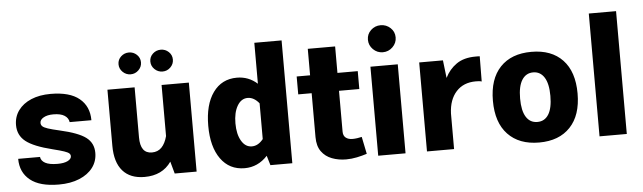

<svg xmlns="http://www.w3.org/2000/svg" viewBox="-49 -976 3910 1168"><g transform="rotate(-5 1906.0 -392.5)"><path d="M265.6 -548.3Q382.3 -548.3 440.9 -500Q499.5 -451.7 499.5 -367.2H366.7Q363.3 -392.6 339.8 -407.7Q316.4 -422.9 271.5 -422.9Q234.4 -422.9 211.9 -409.9Q189.5 -397 189.5 -377.9Q189.5 -365.7 198 -357.2Q206.5 -348.6 230.7 -340.6Q254.9 -332.5 302.2 -321.8Q414.6 -296.4 460.2 -262Q505.9 -227.5 505.9 -167.5Q505.9 -116.2 476.6 -77.4Q447.3 -38.6 394 -16.6Q340.8 5.4 269 5.4Q152.3 5.4 93.8 -42Q35.2 -89.4 35.2 -171.9H168.5Q171.4 -147.9 196.5 -134.3Q221.7 -120.6 272 -120.6Q311 -120.6 333.5 -131.8Q356 -143.1 356 -160.2Q356 -170.4 348.4 -177.5Q340.8 -184.6 318.1 -192.4Q295.4 -200.2 250 -211.4Q135.3 -239.7 87.6 -277.3Q40 -314.9 40 -377.4Q40 -428.2 68.1 -466.8Q96.2 -505.4 147 -526.9Q197.8 -548.3 265.6 -548.3Z M693.4 -691.9Q693.4 -719.7 713.9 -738.8Q734.4 -757.8 762.2 -757.8Q790 -757.8 810.3 -738.8Q830.6 -719.7 830.6 -691.9Q830.6 -664.1 810.3 -644.3Q790 -624.5 762.2 -624.5Q734.4 -624.5 713.9 -644.3Q693.4 -664.1 693.4 -691.9ZM887.7 -691.9Q887.7 -719.7 908.2 -738.8Q928.7 -757.8 957 -757.8Q984.9 -757.8 1005.1 -738.8Q1025.4 -719.7 1025.4 -691.9Q1025.4 -664.1 1005.1 -644.3Q984.9 -624.5 957 -624.5Q928.7 -624.5 908.2 -644.3Q887.7 -664.1 887.7 -691.9ZM612.8 -200.7V-543.5H778.8V-237.8Q778.8 -139.6 849.6 -139.6Q885.7 -139.6 908.7 -163.3Q931.6 -187 943.4 -231.4V-543.5H1109.9V0H976.1L955.6 -74.2Q900.9 4.9 792 4.9Q704.6 4.9 658.7 -47.9Q612.8 -100.6 612.8 -200.7Z M1204.6 -271Q1204.6 -400.4 1257.6 -474.1Q1310.5 -547.9 1403.3 -547.9Q1474.6 -547.9 1527.8 -500V-750H1694.3V0H1560.5L1543 -58.6Q1484.4 4.9 1403.3 4.9Q1310.5 4.9 1257.6 -68.8Q1204.6 -142.6 1204.6 -271ZM1370.6 -271.5Q1370.6 -205.1 1394.8 -164.3Q1418.9 -123.5 1458.5 -123.5Q1497.1 -123.5 1527.8 -162.1V-380.4Q1496.1 -419.4 1458 -419.4Q1418.5 -419.4 1394.5 -378.4Q1370.6 -337.4 1370.6 -271.5Z M2128.9 -122.6 2150.4 -17.6Q2121.6 -8.3 2088.9 -1.5Q2056.2 5.4 2022.9 5.4Q1976.1 5.4 1936.3 -9.8Q1896.5 -24.9 1872.6 -58.1Q1848.6 -91.3 1848.6 -145.5V-414.1H1766.6V-523.4H1848.6V-685.1H2015.6V-523.4H2139.6V-414.1H2015.6V-165Q2015.6 -139.6 2031.2 -127.4Q2046.9 -115.2 2072.8 -115.2Q2085.4 -115.2 2101.1 -117.4Q2116.7 -119.6 2128.9 -122.6Z M2217.8 -708Q2217.8 -742.7 2242.7 -766.1Q2267.6 -789.6 2302.2 -789.6Q2336.9 -789.6 2362.1 -766.1Q2387.2 -742.7 2387.2 -708Q2387.2 -673.8 2362.1 -649.2Q2336.9 -624.5 2302.2 -624.5Q2267.6 -624.5 2242.7 -649.2Q2217.8 -673.8 2217.8 -708ZM2218.8 -543.5H2385.7V0H2218.8Z M2516.6 -543.5H2661.6L2674.3 -435.1Q2699.2 -486.3 2744.4 -517.8Q2789.6 -549.3 2861.3 -549.3Q2867.7 -549.3 2874 -549.3Q2880.4 -549.3 2886.7 -548.8L2885.3 -395Q2877.4 -397.5 2868.2 -398.2Q2858.9 -398.9 2849.1 -398.9Q2773.9 -398.9 2729.7 -350.3Q2685.5 -301.8 2682.1 -217.3V0H2516.6Z M3201.7 -548.3Q3324.2 -548.3 3392.1 -476.6Q3460 -404.8 3460 -271.5Q3460 -138.7 3391.8 -66.7Q3323.7 5.4 3201.7 5.4Q3079.6 5.4 3011.2 -66.7Q2942.9 -138.7 2942.9 -271.5Q2942.9 -404.8 3011 -476.6Q3079.1 -548.3 3201.7 -548.3ZM3201.7 -422.9Q3157.7 -422.9 3133.3 -384.5Q3108.9 -346.2 3108.9 -271.5Q3108.9 -196.3 3133.1 -158.2Q3157.2 -120.1 3201.7 -120.1Q3246.1 -120.1 3270 -158.2Q3293.9 -196.3 3293.9 -271.5Q3293.9 -346.2 3269.5 -384.5Q3245.1 -422.9 3201.7 -422.9Z M3736.8 0H3570.3V-750H3736.8Z"/></g></svg>

Font: Estedad-FD ExtraBold
Style: Regular
Weight: 800
Designer: Amin Abedi
Version: Version 7.3